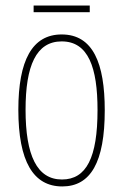

<svg xmlns="http://www.w3.org/2000/svg" viewBox="-20 -661 443 691"><path d="M303 -641H101V-617H303ZM357 -264C357 -433 315 -537 202 -537C96 -537 46 -444 46 -266C46 -80 100 10 204 10C306 10 357 -77 357 -264ZM72 -266C72 -424 110 -512 202 -512C298 -512 331 -418 331 -265C331 -94 291 -15 203 -15C113 -15 72 -102 72 -266Z"/></svg>

Font: Noto Sans Kannada ExtraCondensed Thin
Style: Regular
Weight: 100
Width: 2
Designer: Jelle Bosma - Monotype Design Team
Foundry: Monotype Imaging Inc.
Version: Version 2.005